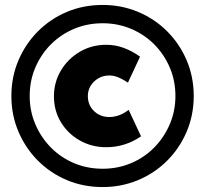

<svg xmlns="http://www.w3.org/2000/svg" viewBox="-20 -738 831 776"><path d="M26 -350Q26 -427 54.5 -494Q83 -561 133.5 -611.5Q184 -662 250.5 -690Q317 -718 395 -718Q471 -718 538 -690Q605 -662 655.5 -611.5Q706 -561 734.5 -494Q763 -427 763 -350Q763 -273 734.5 -206Q706 -139 655.5 -88.5Q605 -38 538 -10Q471 18 395 18Q317 18 250.5 -10Q184 -38 133.5 -88.5Q83 -139 54.5 -206Q26 -273 26 -350ZM198 -349Q198 -406 226.5 -453.5Q255 -501 303 -529Q351 -557 410 -557Q446 -557 480 -544.5Q514 -532 546 -509L497 -404Q482 -414 469 -420.5Q456 -427 444.5 -430Q433 -433 422 -433Q397 -433 377.5 -421.5Q358 -410 346.5 -391.5Q335 -373 335 -349Q335 -325 346.5 -306Q358 -287 377.5 -276Q397 -265 422 -265Q440 -265 459.5 -271.5Q479 -278 500 -294L550 -187Q518 -165 482.5 -154Q447 -143 410 -143Q351 -143 303 -170Q255 -197 226.5 -243.5Q198 -290 198 -349ZM689 -350Q689 -412 666 -465.5Q643 -519 603 -559Q563 -599 509.5 -621.5Q456 -644 395 -644Q333 -644 279.5 -621.5Q226 -599 186 -559Q146 -519 123 -465.5Q100 -412 100 -350Q100 -289 123 -235.5Q146 -182 186 -141.5Q226 -101 279.5 -78.5Q333 -56 395 -56Q456 -56 509.5 -78.5Q563 -101 603 -141.5Q643 -182 666 -235.5Q689 -289 689 -350Z"/></svg>

Font: Our Lexend
Style: Bold
Weight: 700
Designer: Bonnie Shaver-Troup, Thomas Jockin
Foundry: Lexend
Version: Version 1.007